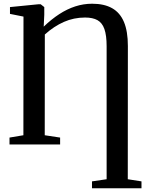

<svg xmlns="http://www.w3.org/2000/svg" viewBox="-20 -775 779 1030"><path d="M473.5 235V198L552 186.5V-527Q552 -585 540.2 -618.8Q528.5 -652.5 503 -666.8Q477.5 -681 436.5 -681Q376 -681 322.8 -657.5Q269.5 -634 220.5 -590L220 -49.5L302.5 -37V0H31V-37L105.5 -49.5L106 -686L33.5 -700.5V-737L184.5 -752H198.5L217.5 -737V-696L214.5 -632Q256 -672 298 -699.2Q340 -726.5 384 -740.8Q428 -755 474.5 -755Q539 -755 581.5 -731Q624 -707 645 -657Q666 -607 666 -528L665.5 186.5L739 198V235Z"/></svg>

Font: Merriweather 72pt Medium
Style: Regular
Weight: 500
Version: Version 2.100